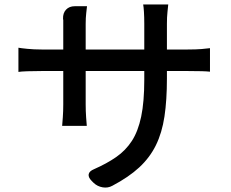

<svg xmlns="http://www.w3.org/2000/svg" viewBox="-20 -806 1040 865"><path d="M63 -591Q73 -589 103 -586Q133 -583 167 -583H265V-698Q265 -717 265 -716Q265 -715 264 -721Q263 -747 277.5 -762.5Q292 -778 317 -778H372Q371 -768 368.5 -747Q366 -726 366 -698V-583H630V-699Q630 -729 628.5 -752.5Q627 -776 625 -786H738Q737 -775 734.5 -752Q732 -729 732 -699V-583H826Q863 -583 887.5 -585Q912 -587 926 -589V-483Q902 -486 827 -486H732V-452Q732 -355 721 -281.5Q710 -208 682.5 -152Q655 -96 607.5 -52Q560 -8 486 31Q466 42 442.5 38Q419 34 402 18L393 9Q377 -7 379.5 -21Q382 -35 404 -44Q461 -69 503.5 -98.5Q546 -128 574 -171Q602 -214 616 -280.5Q630 -347 630 -446V-486H366V-336Q366 -305 368 -277.5Q370 -250 371 -239H260Q261 -250 263 -277.5Q265 -305 265 -336V-486H167Q132 -486 103.5 -485Q75 -484 63 -482Z"/></svg>

Font: Chiron GoRound TC M
Style: Regular
Weight: 500
Designer: Ryoko NISHIZUKA 西塚涼子 (kana, bopomofo & ideographs); Paul D. Hunt (Latin, Greek & Cyrillic); Sandoll Communications 산돌커뮤니
Foundry: Adobe
Version: Version 1.000;hotconv 1.1.1;makeotfexe 2.6.0